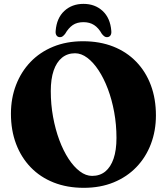

<svg xmlns="http://www.w3.org/2000/svg" viewBox="-20 -926 840 966"><path d="M397.5 -718.5Q482 -718.5 549.8 -691.8Q617.5 -665 665.5 -615.2Q713.5 -565.5 739 -497.2Q764.5 -429 764.5 -345.5Q764.5 -268 739.2 -201.5Q714 -135 666.5 -85.5Q619 -36 552 -8.5Q485 19 401.5 19Q317.5 19 250 -7.8Q182.5 -34.5 134.5 -84.2Q86.5 -134 60.8 -202.2Q35 -270.5 35 -354Q35 -431.5 60.5 -498Q86 -564.5 133.2 -614Q180.5 -663.5 247.5 -691Q314.5 -718.5 397.5 -718.5ZM566 -232Q566 -299 554.5 -361.8Q543 -424.5 522.8 -478.2Q502.5 -532 476 -572.2Q449.5 -612.5 419.2 -635.2Q389 -658 357.5 -658Q319.5 -658 292 -635.8Q264.5 -613.5 250 -571.2Q235.5 -529 235.5 -467.5Q235.5 -400.5 247 -337.8Q258.5 -275 278.5 -221.2Q298.5 -167.5 325 -127Q351.5 -86.5 381.8 -63.8Q412 -41 443.5 -41Q482.5 -41 509.8 -63.2Q537 -85.5 551.5 -128Q566 -170.5 566 -232ZM400 -814.5Q367.5 -814.5 346 -799.8Q324.5 -785 307.5 -755.5Q301 -747.5 295.2 -743.2Q289.5 -739 282 -739Q270.5 -739 264.5 -747.5Q258.5 -756 260 -770.5Q265 -835 303.5 -870.8Q342 -906.5 400 -906.5Q458 -906.5 496.5 -870.8Q535 -835 540 -770.5Q541.5 -756 535.5 -747.5Q529.5 -739 517.5 -739Q511 -739 505 -743.2Q499 -747.5 492.5 -755.5Q475.5 -786 453.2 -800.2Q431 -814.5 400 -814.5Z"/></svg>

Font: Fraunces
Style: Bold
Weight: 700
Version: Version 1.000;[b76b70a41]